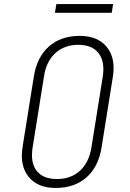

<svg xmlns="http://www.w3.org/2000/svg" viewBox="-20 -917 640 947"><path d="M254 10Q166 10 121.5 -44.5Q77 -99 91 -190L147 -540Q162 -635 221 -687.5Q280 -740 373 -740Q462 -740 506.5 -685.5Q551 -631 537 -540L481 -190Q466 -95 407 -42.5Q348 10 254 10ZM261 -34Q330 -34 374.5 -75Q419 -116 431 -190L487 -540Q498 -614 466 -655Q434 -696 366 -696Q298 -696 253 -655Q208 -614 197 -540L141 -190Q129 -116 160.5 -75Q192 -34 261 -34ZM251 -854 258 -897H538L531 -854Z"/></svg>

Font: JetBrains Mono Thin
Style: Italic
Weight: 100
Italic angle: -9°
Monospace: yes
Designer: Philipp Nurullin, Konstantin Bulenkov
Foundry: JetBrains
Version: Version 2.305; ttfautohint (v1.8.4.7-5d5b)